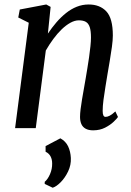

<svg xmlns="http://www.w3.org/2000/svg" viewBox="-20 -586 598 878"><path d="M199 -432.5Q217.5 -460 238.2 -484Q259 -508 282.2 -526.5Q305.5 -545 331.2 -555.2Q357 -565.5 385.5 -565.5Q436.5 -565.5 466.2 -534Q496 -502.5 496 -423.5Q496 -403 491.8 -371.8Q487.5 -340.5 481.8 -307Q476 -273.5 471.5 -246.5Q467.5 -220.5 462.2 -189.5Q457 -158.5 453.2 -129.2Q449.5 -100 449.5 -79Q449.5 -64.5 452.8 -58Q456 -51.5 462.5 -51.5Q471.5 -51.5 482.2 -57.2Q493 -63 507.5 -76.5L519.5 -51Q515.5 -44.5 500 -29.5Q484.5 -14.5 460.5 -2.2Q436.5 10 406 10Q385 10 371.5 2.5Q358 -5 352 -18.8Q346 -32.5 346 -51.5Q346 -65.5 348.5 -86.5Q351 -107.5 355.2 -132Q359.5 -156.5 363.8 -181.5Q368 -206.5 372 -228.5Q375 -247 379.2 -271.8Q383.5 -296.5 387.2 -323.2Q391 -350 393.5 -374Q396 -398 396 -414Q396 -444.5 390.5 -461.5Q385 -478.5 373 -485.8Q361 -493 340.5 -493Q322 -493 302 -482Q282 -471 262.2 -452Q242.5 -433 224 -408Q205.5 -383 189.5 -355L143.5 0H49L111.5 -482L63.5 -506L70.5 -542.5L191.5 -565.5L211.5 -554.5ZM221 272.5 184.5 255V245.5Q198.5 234 208.8 210.2Q219 186.5 218.5 161.5Q218.5 142.5 210.8 128.5Q203 114.5 188.5 108V82L256 46.5Q280.5 60 291.5 83.2Q302.5 106.5 304 136.5Q305.5 168.5 291.5 197.8Q277.5 227 257.8 247Q238 267 221 272.5Z"/></svg>

Font: Merriweather 24pt SemiCondensed
Style: Italic
Weight: 400
Width: 4
Italic angle: -7.8°
Designer: Eben Sorkin
Foundry: Eben Sorkin
Version: Version 2.101